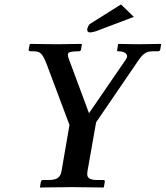

<svg xmlns="http://www.w3.org/2000/svg" viewBox="-20 -844 746 865"><path d="M525 -824 583 -768 430 -710Q413 -703 402.5 -700.5Q392 -698 385 -698Q373 -698 373 -710V-713Q374 -718 377.5 -726Q381 -734 388 -738ZM257 -72 293 -281 191 -553Q180 -582 171 -594.5Q162 -607 152.5 -610Q143 -613 130 -613H119Q108 -613 109 -620L114 -645L116 -646Q116 -646 132.5 -646Q149 -646 172 -645.5Q195 -645 214 -645Q233 -645 238 -645Q240 -645 256.5 -645Q273 -645 294 -645.5Q315 -646 331 -646Q347 -646 347 -646L349 -645L345 -621Q343 -613 337 -613Q300 -613 290.5 -607Q281 -601 291 -576L381 -334L547 -576Q558 -591 548 -602Q538 -613 512 -613Q506 -613 508 -620L512 -645L514 -646Q514 -646 525.5 -646Q537 -646 553 -645.5Q569 -645 583 -645Q597 -645 601 -645Q604 -645 620 -645Q636 -645 655.5 -645.5Q675 -646 689.5 -646Q704 -646 704 -646L706 -645L702 -621Q701 -613 691 -613H671Q649 -613 635.5 -605.5Q622 -598 605 -574L413 -293L374 -72Q370 -49 381 -41Q392 -33 420 -33H445Q454 -33 452 -24L448 -1L445 1Q445 1 428.5 0.5Q412 0 388.5 0Q365 0 341.5 -0.5Q318 -1 304 -1Q291 -1 267.5 -0.5Q244 0 219 0Q194 0 177 0.5Q160 1 160 1V-1L164 -24Q166 -33 172 -33H198Q227 -33 240 -42Q253 -51 257 -72Z"/></svg>

Font: Libertinus Serif Semibold Italic
Style: Regular
Weight: 600
Italic angle: -11.5°
Designer: Philipp H. Poll, Khaled Hosny
Foundry: Caleb Maclennan
Version: Version 7.051;RELEASE